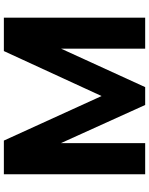

<svg xmlns="http://www.w3.org/2000/svg" viewBox="94 -884 790 1019"><g transform="rotate(-90 489.5 -375.0)"><path d="M727.5 -750H904.8V0H740.2V-446.3L536.1 0H441.4L238.8 -447.3V0H73.7V-750H252.4L488.8 -231.4Z"/></g></svg>

Font: Now Alt
Style: Bold
Weight: 700
Designer: Alfredo Marco Pradil
Foundry: Alfredo Marco Pradil
Version: Version 1.002;PS 001.002;hotconv 1.0.88;makeotf.lib2.5.64775